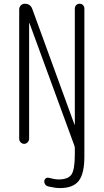

<svg xmlns="http://www.w3.org/2000/svg" viewBox="-20 -750 540 1001"><path d="M80.1 -26.4V-701.2Q80.1 -712.9 88.4 -721.7Q96.7 -730.5 109.4 -730.5Q138.7 -730.5 148.4 -703.1L368.2 -100.6Q368.2 -99.6 369.1 -99.6Q370.1 -99.6 370.1 -100.6V-705.1Q370.1 -715.8 377 -723.1Q383.8 -730.5 395 -730.5Q406.2 -730.5 413.1 -723.1Q419.9 -715.8 419.9 -705.1V65.4Q419.9 155.3 390.6 192.9Q361.3 230.5 293 230.5Q268.6 230.5 234.4 222.7Q210.9 217.8 210.9 194.3Q210.9 186.5 217.8 180.7Q224.6 174.8 233.4 176.8Q265.6 185.5 286.1 185.5Q334 185.5 352.1 160.6Q370.1 135.7 370.1 54.7V24.4Q370.1 16.6 367.2 7.8L133.8 -628.9Q133.8 -629.9 132.8 -629.9Q131.8 -629.9 131.8 -628.9V-26.4Q131.8 -16.6 124 -8.3Q116.2 0 106 0Q95.7 0 87.9 -7.8Q80.1 -15.6 80.1 -26.4Z"/></svg>

Font: Rounded Mgen+ 1mn light
Style: Regular
Weight: 200
Designer: [Source Han Sans]
Ryoko NISHIZUKA  (kana & ideographs); Paul D. Hunt (Latin, Greek & Cyrillic); Wenlong ZHANG  (bopomofo
Version: Version 1.059.20150602